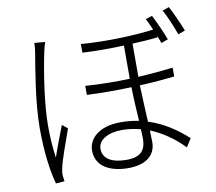

<svg xmlns="http://www.w3.org/2000/svg" viewBox="-89 -907 1177 1048"><g transform="rotate(-10 500.0 -382.5)"><path d="M155 -738C155 -723 153 -705 150 -685C136 -600 103 -417 103 -274C103 -140 118 -34 138 38L186 34C185 26 183 13 182 4C181 -9 183 -25 186 -39C196 -85 233 -186 255 -247L225 -271C208 -227 179 -152 162 -101C153 -166 150 -215 150 -280C150 -398 177 -573 200 -681C204 -699 209 -719 214 -733ZM648 -122C648 -66 628 -22 541 -22C461 -22 410 -49 410 -106C410 -154 464 -187 543 -187C578 -187 612 -182 646 -173C647 -152 648 -134 648 -122ZM875 -474C818 -467 752 -461 682 -457V-641C734 -643 782 -647 822 -651V-659C828 -644 834 -630 838 -617L876 -631C861 -672 831 -737 813 -772L777 -760C786 -743 796 -720 806 -697C696 -683 542 -677 404 -688V-640C479 -636 559 -636 634 -639V-455C554 -452 470 -453 388 -459V-409C469 -405 554 -405 635 -408C636 -349 640 -278 644 -220C613 -226 579 -230 544 -230C415 -230 363 -164 363 -105C363 -19 437 24 543 24C636 24 695 -17 695 -94C695 -111 694 -132 693 -158C760 -131 822 -88 876 -32L905 -78C850 -128 780 -179 691 -207C688 -271 684 -345 682 -410C754 -413 821 -419 875 -425ZM875 -790C896 -754 921 -693 937 -648L976 -662C960 -703 931 -768 912 -803Z"/></g></svg>

Font: Noto Sans CJK JP Light
Style: Regular
Weight: 300
Designer: Ryoko NISHIZUKA (kana & ideographs); Paul D. Hunt (Latin, Greek & Cyrillic); Wenlong ZHANG (bopomofo); Sandoll Communica
Foundry: Adobe Systems Incorporated
Version: Version 1.004;PS 1.004;hotconv 1.0.82;makeotf.lib2.5.63406